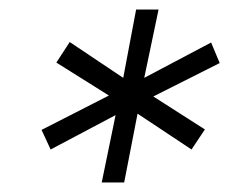

<svg xmlns="http://www.w3.org/2000/svg" viewBox="-20 -762 480 402"><path d="M301 -560 409 -491 381 -449 268 -524 240 -380H193L222 -521L86 -449L67 -490L208 -562L98 -631L126 -674L238 -599L265 -742H312L282 -599L422 -673L440 -630Z"/></svg>

Font: Idrija
Style: Italic
Weight: 400
Italic angle: -11.3°
Designer: Julieta Ulanovsky
Foundry: Julieta Ulanovsky
Version: Version 7.200